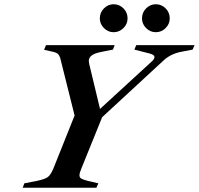

<svg xmlns="http://www.w3.org/2000/svg" viewBox="-20 -886 938 906"><path d="M898 -673 889 -652 832 -641Q784 -631 751 -600L462 -333L364 -91Q355 -70 355 -59Q355 -48 364 -43Q373 -38 396 -32L444 -21L435 0H87L95 -21L152 -32Q191 -40 205 -50Q219 -60 232 -91L332 -341L264 -613Q260 -625 253 -631.5Q246 -638 233 -641L188 -651L197 -673H521L513 -652L458 -641Q427 -635 413 -624.5Q399 -614 399 -598Q399 -594 401 -584L452 -372L695 -595Q709 -607 709 -617Q709 -627 688 -633L614 -652L623 -673ZM451 -799Q451 -827 470.5 -846.5Q490 -866 516 -866Q543 -866 562.5 -846.5Q582 -827 582 -799Q582 -773 562.5 -753.5Q543 -734 516 -734Q490 -734 470.5 -753.5Q451 -773 451 -799ZM650 -799Q650 -827 669.5 -846.5Q689 -866 715 -866Q742 -866 761.5 -846.5Q781 -827 781 -799Q781 -773 761.5 -753.5Q742 -734 715 -734Q689 -734 669.5 -753.5Q650 -773 650 -799Z"/></svg>

Font: Ibarra Real Nova SemiBold
Style: Italic
Weight: 600
Italic angle: -22°
Designer: Jose Maria Ribagorda & Octavio Pardo
Foundry: Octavio Pardo
Version: Version 1.014